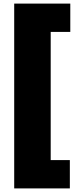

<svg xmlns="http://www.w3.org/2000/svg" viewBox="-20 -828 411 1068"><path d="M59 220V-808H371V-650.5H262V62.5H368.5V220Z"/></svg>

Font: Encode Sans SemiCondensed Black
Style: Regular
Weight: 900
Width: 4
Designer: Multiple Designers
Foundry: Impallari Type
Version: Version 2.000